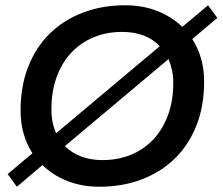

<svg xmlns="http://www.w3.org/2000/svg" viewBox="-20 -698 844 728"><path d="M9 -38 103 -117Q81 -151 69.5 -191.5Q58 -232 58 -280Q58 -371 87 -445Q116 -519 168.5 -570.5Q221 -622 294 -650Q367 -678 455 -678Q521 -678 576 -656.5Q631 -635 671 -596L769 -678L804 -630L709 -550Q731 -516 742.5 -475.5Q754 -435 754 -388Q754 -296 725 -222.5Q696 -149 643.5 -97.5Q591 -46 518 -18Q445 10 357 10Q291 10 236 -11.5Q181 -33 141 -72L44 10ZM175 -283Q175 -232 193 -193L586 -523Q534 -577 443 -577Q385 -577 336 -557Q287 -537 251 -499Q215 -461 195 -406.5Q175 -352 175 -283ZM369 -91Q427 -91 476 -111Q525 -131 561 -169Q597 -207 617 -261.5Q637 -316 637 -385Q637 -411 632 -433Q627 -455 619 -474L226 -144Q252 -118 288 -104.5Q324 -91 369 -91Z"/></svg>

Font: Celebes SemiBold
Style: Italic
Weight: 600
Italic angle: -10°
Designer: Anugrah Pasau
Foundry: Lafontype
Version: Version 1.000; ttfautohint (v1.8.4)